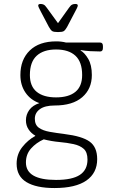

<svg xmlns="http://www.w3.org/2000/svg" viewBox="-20 -738 586 970"><path d="M255 212Q163 212 113.5 182Q64 152 64 89Q64 41 92.5 5Q121 -31 158 -51V-53Q138 -64 124.5 -84Q111 -104 111 -130Q111 -159 128 -182.5Q145 -206 179 -217Q134 -233 108.5 -270.5Q83 -308 83 -359Q83 -437 130.5 -483Q178 -529 264 -529Q291 -529 314 -523H486Q500 -523 500 -505V-496Q500 -478 486 -478Q462 -478 436 -479.5Q410 -481 388 -485L387 -483Q407 -472 425.5 -441Q444 -410 444 -359Q444 -289 395.5 -247Q347 -205 256 -205Q207 -205 181.5 -186.5Q156 -168 156 -138Q156 -107 176.5 -92.5Q197 -78 231 -72Q265 -66 305 -61Q395 -50 433 -22.5Q471 5 471 66Q471 136 416.5 174Q362 212 255 212ZM263 -246Q327 -246 361 -274Q395 -302 395 -359Q395 -425 361 -456.5Q327 -488 263 -488Q200 -488 165.5 -456.5Q131 -425 131 -359Q131 -302 165.5 -274Q200 -246 263 -246ZM263 171Q345 171 383.5 145.5Q422 120 422 68Q422 31 403 14Q384 -3 351.5 -10Q319 -17 280 -20.5Q241 -24 201 -34Q163 -17 137 12Q111 41 111 83Q111 171 263 171ZM361 -718Q373 -718 373 -710Q373 -706 368.5 -696.5Q364 -687 360 -680L319 -602Q310 -586 302.5 -581Q295 -576 273 -576Q251 -576 243.5 -581Q236 -586 227 -602L186 -680Q173 -704 173 -710Q173 -718 185 -718Q194 -718 201 -714.5Q208 -711 217 -698L273 -621L328 -698Q337 -711 344 -714.5Q351 -718 361 -718Z"/></svg>

Font: Asap ExtraLight
Style: Regular
Weight: 200
Designer: Pablo Cosgaya
Foundry: Omnibus-Type
Version: Version 3.001; ttfautohint (v1.8.4.7-5d5b)